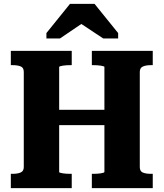

<svg xmlns="http://www.w3.org/2000/svg" viewBox="-20 -973 846 993"><path d="M190 -405H591V-326H190ZM36 0V-74H46Q71 -74 87 -81Q103 -88 103 -109V-601Q103 -623 87 -629.5Q71 -636 46 -636H36V-710H351V-636H343Q334 -636 324 -635.5Q314 -635 305.5 -633.5Q297 -632 291.5 -630.5Q286 -629 286 -626V-83Q286 -81 291.5 -79.5Q297 -78 305.5 -76.5Q314 -75 324 -74.5Q334 -74 343 -74H351V0ZM455 0V-74H463Q472 -74 482 -74.5Q492 -75 500.5 -76.5Q509 -78 514.5 -79.5Q520 -81 520 -84V-627Q520 -629 514.5 -630.5Q509 -632 500.5 -633.5Q492 -635 482 -635.5Q472 -636 463 -636H455V-710H770V-636H760Q735 -636 719 -629Q703 -622 703 -601V-109Q703 -87 719 -80.5Q735 -74 760 -74H770V0ZM469 -953H342L220 -802V-774H290L442 -877L360 -876L514 -774H591V-802Z"/></svg>

Font: Roboto Serif SemiCondensed
Style: Bold
Weight: 700
Width: 4
Designer: Greg Gazdowicz
Foundry: Commercial Type
Version: Version 1.007